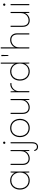

<svg xmlns="http://www.w3.org/2000/svg" viewBox="2098 -2916 1072 5308"><g transform="rotate(-90 2634.0 -262.0)"><path d="M528 -506H537Q545 -506 545 -498V5Q545 13 537 13H528Q519 13 519 5L514 -111Q490 -51 431 -13.5Q372 24 302 24Q226 24 168 -11Q110 -46 78.5 -107.5Q47 -169 47 -247Q47 -325 78.5 -386.5Q110 -448 168 -482.5Q226 -517 302 -517Q372 -517 431 -479.5Q490 -442 514 -382L519 -498Q519 -506 528 -506ZM519 -247Q519 -318 491 -372Q463 -426 413.5 -455.5Q364 -485 300 -485Q236 -485 186 -455.5Q136 -426 108 -372Q80 -318 80 -247Q80 -176 108 -121.5Q136 -67 186 -37.5Q236 -8 300 -8Q364 -8 414 -38Q464 -68 491.5 -122Q519 -176 519 -247Z M908 24Q824 24 776 -27.5Q728 -79 728 -170V-498Q728 -506 736 -506H751Q759 -506 759 -498V-184Q759 -8 911 -8Q956 -8 1002 -31.5Q1048 -55 1078.5 -103Q1109 -151 1109 -221V-498Q1109 -506 1117 -506H1132Q1140 -506 1140 -498V5Q1140 13 1132 13H1122Q1114 13 1114 5L1110 -108Q1084 -46 1027 -11Q970 24 908 24Z M1342 -712Q1356 -712 1364.5 -703.5Q1373 -695 1373 -681Q1373 -667 1364.5 -658.5Q1356 -650 1342 -650Q1328 -650 1319 -658.5Q1310 -667 1310 -681Q1310 -694 1319 -703Q1328 -712 1342 -712ZM1133 147Q1138 147 1140 153Q1154 190 1175 206Q1196 222 1230 222Q1326 222 1326 81V-498Q1326 -506 1334 -506H1349Q1357 -506 1357 -498V86Q1357 171 1321 212.5Q1285 254 1230 254Q1186 254 1157.5 232.5Q1129 211 1113 163Q1112 162 1112 159Q1112 153 1118 151L1129 148Q1130 147 1133 147Z M1497 -247Q1497 -324 1528.5 -385.5Q1560 -447 1617.5 -482Q1675 -517 1750 -517Q1825 -517 1882 -482Q1939 -447 1970.5 -385.5Q2002 -324 2002 -247Q2002 -169 1970.5 -107.5Q1939 -46 1882 -11Q1825 24 1750 24Q1675 24 1617.5 -11Q1560 -46 1528.5 -107.5Q1497 -169 1497 -247ZM1969 -247Q1969 -318 1941 -372Q1913 -426 1863.5 -455.5Q1814 -485 1750 -485Q1686 -485 1636 -455.5Q1586 -426 1558 -372Q1530 -318 1530 -247Q1530 -176 1558 -121.5Q1586 -67 1636 -37.5Q1686 -8 1750 -8Q1814 -8 1864 -38Q1914 -68 1941.5 -122Q1969 -176 1969 -247Z M2319 24Q2235 24 2187 -27.5Q2139 -79 2139 -170V-498Q2139 -506 2147 -506H2162Q2170 -506 2170 -498V-184Q2170 -8 2322 -8Q2367 -8 2413 -31.5Q2459 -55 2489.5 -103Q2520 -151 2520 -221V-498Q2520 -506 2528 -506H2543Q2551 -506 2551 -498V5Q2551 13 2543 13H2533Q2525 13 2525 5L2521 -108Q2495 -46 2438 -11Q2381 24 2319 24Z M2965 -513Q2979 -513 2985 -512Q2992 -511 2992 -504V-489Q2992 -481 2986 -481L2962 -482Q2912 -482 2867.5 -454Q2823 -426 2795.5 -380Q2768 -334 2768 -282V5Q2768 13 2760 13H2745Q2737 13 2737 5V-498Q2737 -506 2745 -506H2755Q2763 -506 2763 -498L2768 -383Q2799 -444 2850 -478.5Q2901 -513 2965 -513Z M3535 -778H3550Q3558 -778 3558 -770V5Q3558 13 3550 13H3541Q3532 13 3532 5L3527 -111Q3503 -51 3444 -13.5Q3385 24 3315 24Q3239 24 3181 -11Q3123 -46 3091.5 -107.5Q3060 -169 3060 -247Q3060 -325 3091.5 -386.5Q3123 -448 3181 -482.5Q3239 -517 3315 -517Q3385 -517 3443.5 -480Q3502 -443 3527 -383V-770Q3527 -778 3535 -778ZM3532 -247Q3532 -318 3504 -372Q3476 -426 3426.5 -455.5Q3377 -485 3313 -485Q3249 -485 3199 -455.5Q3149 -426 3121 -372Q3093 -318 3093 -247Q3093 -176 3121 -121.5Q3149 -67 3199 -37.5Q3249 -8 3313 -8Q3377 -8 3427 -38Q3477 -68 3504.5 -122Q3532 -176 3532 -247Z M3743 -761H3764Q3770 -761 3770 -755L3766 -574Q3766 -567 3760 -567H3747Q3741 -567 3741 -574L3736 -755Q3736 -761 3743 -761Z M4184 -517Q4269 -517 4318 -465.5Q4367 -414 4367 -324V5Q4367 13 4358 13H4343Q4335 13 4335 5V-309Q4335 -485 4181 -485Q4135 -485 4088.5 -461.5Q4042 -438 4011 -390Q3980 -342 3980 -272V5Q3980 13 3972 13H3957Q3949 13 3949 5V-770Q3949 -778 3957 -778H3972Q3980 -778 3980 -770V-386Q4006 -448 4064 -482.5Q4122 -517 4184 -517Z M4726 24Q4642 24 4594 -27.5Q4546 -79 4546 -170V-498Q4546 -506 4554 -506H4569Q4577 -506 4577 -498V-184Q4577 -8 4729 -8Q4774 -8 4820 -31.5Q4866 -55 4896.5 -103Q4927 -151 4927 -221V-498Q4927 -506 4935 -506H4950Q4958 -506 4958 -498V5Q4958 13 4950 13H4940Q4932 13 4932 5L4928 -108Q4902 -46 4845 -11Q4788 24 4726 24Z M5160 -712Q5174 -712 5182.5 -703.5Q5191 -695 5191 -681Q5191 -667 5182.5 -658.5Q5174 -650 5160 -650Q5146 -650 5137 -658.5Q5128 -667 5128 -681Q5128 -694 5137 -703Q5146 -712 5160 -712ZM5152 -506H5167Q5175 -506 5175 -498V5Q5175 13 5167 13H5152Q5144 13 5144 5V-498Q5144 -506 5152 -506Z"/></g></svg>

Font: LINE Seed JP_TTF Thin
Style: Regular
Weight: 250
Designer: LY Corporation & Fontrix & Fontworks
Version: Version 1.008